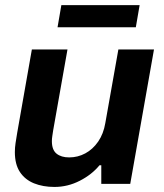

<svg xmlns="http://www.w3.org/2000/svg" viewBox="-20 -720 641 752"><path d="M193.2 12.2Q148.3 12.2 113.1 -2Q77.9 -16.3 58.1 -46.2Q38.2 -76.2 38.2 -124.3Q38.2 -141.4 40.9 -159.6Q43.6 -177.8 47.1 -198.3L104.8 -526.2H244.3L188.3 -209.8Q186.5 -197.7 184.9 -187.4Q183.2 -177 183.2 -167.3Q183.2 -132.9 201.5 -118.2Q219.8 -103.5 250.9 -103.5Q284.7 -103.5 314.1 -119.3Q343.5 -135.1 364.5 -165.4Q385.4 -195.8 392.5 -238.1L443.6 -526.2H583.1L490.1 0.2H376.7V-72.7H369.7Q339.7 -36.1 292.5 -12Q245.4 12.2 193.2 12.2ZM205.4 -613.3 220.3 -700H526.9L512 -613.3Z"/></svg>

Font: Archivo Variable SemiBold
Style: Italic
Weight: 600
Italic angle: -10°
Designer: Hector Gatti
Foundry: Omnibus-Type
Version: Version 2.001